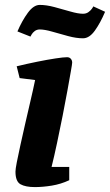

<svg xmlns="http://www.w3.org/2000/svg" viewBox="-20 -752 448 782"><path d="M122 10Q84 10 63.5 -1.5Q43 -13 43 -53Q43 -63 48.5 -91.5Q54 -120 63 -160.5Q72 -201 82.5 -247.5Q93 -294 104 -340.5Q115 -387 123 -426L60 -434L48 -482Q89 -492 131 -500.5Q173 -509 206 -514Q239 -519 253 -519Q263 -519 268.5 -512.5Q274 -506 274 -497Q274 -492 268.5 -461Q263 -430 254.5 -382.5Q246 -335 235 -280Q224 -225 212.5 -170.5Q201 -116 190 -72H262V-18Q228 -2 191 4Q154 10 122 10ZM318 -596Q291 -596 257.5 -605Q224 -614 193 -623Q162 -632 142 -632Q130 -632 121.5 -625.5Q113 -619 109 -612Q105 -605 104 -603L51 -624Q70 -668 93.5 -700Q117 -732 142 -732Q169 -732 202.5 -723Q236 -714 267 -705Q298 -696 318 -696Q331 -696 340 -702.5Q349 -709 354 -716Q359 -723 360 -726L408 -704Q389 -659 366.5 -627.5Q344 -596 318 -596Z"/></svg>

Font: Manuale ExtraBold
Style: Italic
Weight: 800
Italic angle: -11°
Designer: Eduardo Tunni / Pablo Cosgaya
Foundry: Eduardo Tunni / Pablo Cosgaya
Version: Version 1.002